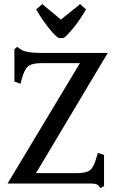

<svg xmlns="http://www.w3.org/2000/svg" viewBox="-20 -914 573 956"><path d="M295.9 -724.6Q312.5 -734.4 346.2 -775.9Q379.9 -817.4 408.2 -867.2L378.9 -893.6L283.2 -816.4L190.4 -893.6L160.2 -867.2Q188.5 -817.4 221.2 -776.4Q253.9 -735.4 272.5 -724.6ZM498 12.7V-142.6L467.8 -152.3L460.9 -131.8Q448.2 -83 429.2 -67.4Q410.2 -51.8 362.3 -51.8H159.2L516.6 -650.4H185.5Q107.4 -650.4 82 -668.9L65.4 -680.7L51.8 -668.9V-507.8L82 -497.1L87.9 -518.6Q100.6 -567.4 119.6 -583.5Q138.7 -599.6 185.5 -599.6H377.9L17.6 0H435.5Q464.8 0 472.7 12.7L480.5 22.5Z"/></svg>

Font: Kurale
Style: Regular
Weight: 400
Version: 1.0; ttfautohint (v1.3)